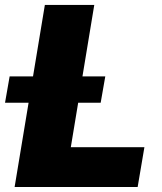

<svg xmlns="http://www.w3.org/2000/svg" viewBox="-57 -747 648 767"><path d="M-36.9 -336.6 -18.5 -441.8H74.9L122.2 -727.3H319.6L272.4 -441.8H363.6L345.2 -336.6H255.3L225.9 -159.1H519.9L492.9 0H1.4L57.2 -336.6Z"/></svg>

Font: Inter P Black
Style: Italic
Weight: 900
Italic angle: -9.40001°
Designer: Rasmus Andersson
Foundry: rsms
Version: Version 3.018;git-588b23468